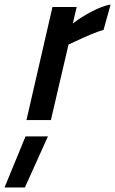

<svg xmlns="http://www.w3.org/2000/svg" viewBox="-57 -531 509 849"><path d="M60 0 175 -500H282L265 -427Q299 -454 347.5 -479.5Q396 -505 432 -511L401 -399Q356 -386 272 -346L246 -334L168 0ZM56 72H155L53 298H-37Z"/></svg>

Font: Titillium Web
Style: SemiBold Italic
Weight: 600
Italic angle: -13°
Version: Version 1.001;PS 57.000;hotconv 1.0.70;makeotf.lib2.5.55311